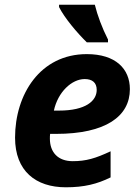

<svg xmlns="http://www.w3.org/2000/svg" viewBox="-20 -786 597 816"><path d="M349 -606H439V-618C414 -667 394 -721 383 -766H231V-756C254 -710 308 -646 349 -606ZM260 10C338 10 393 -4 450 -32V-143C386 -113 346 -101 289 -101C227 -101 192 -138 192 -197C192 -204 192 -209 193 -217H218C430 -217 532 -292 532 -407C532 -494 471 -556 349 -556C150 -556 44 -384 44 -201C44 -59 132 10 260 10ZM231 -316H209C226 -395 285 -450 340 -450C372 -450 391 -435 391 -404C391 -357 344 -316 231 -316Z"/></svg>

Font: Noto Sans
Style: Bold Italic
Weight: 700
Italic angle: -12°
Designer: Monotype Design Team
Foundry: Monotype Imaging Inc.
Version: Version 2.013